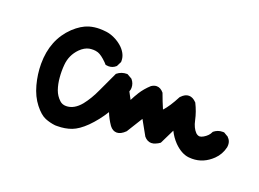

<svg xmlns="http://www.w3.org/2000/svg" viewBox="-59 -277 747 553"><g transform="rotate(20 314.5 -0.5)"><path d="M43 -0.5Q43 -74.7 90.8 -120.6Q113.3 -141.6 135.7 -148.4Q150.9 -152.8 167.5 -152.8Q176.3 -152.8 188.2 -151.4Q200.2 -149.9 212.9 -144Q228 -137.2 240.7 -125Q257.8 -107.4 257.8 -87.9Q257.8 -86.9 257.8 -84L250.5 -69.3L249.5 -68.4Q240.2 -60.1 227.5 -60.1Q224.6 -60.1 218.8 -61Q215.3 -64.9 213.4 -66.9Q196.8 -83.5 185.5 -87.4Q177.7 -89.8 171.1 -89.8Q164.6 -89.8 158.7 -88.9Q144 -85.9 130.9 -72.8Q109.4 -50.8 106.9 -20.5Q106 -10.7 106 -1Q106 8.8 106.9 18.6Q108.4 37.6 114.3 54.7Q120.1 70.8 132.3 82Q140.1 89.4 151.9 89.4Q176.3 89.4 196.8 64.5Q213.9 43 227.3 13.4Q240.7 -16.1 255.4 -46.9Q262.7 -52.7 270 -55.2Q277.3 -57.6 285.2 -57.6H287.1L301.8 -49.3L302.7 -48.3Q311.5 -38.1 311.5 -24.4Q311.5 -20.5 311 -19L309.1 -12.7L320.8 9.3Q327.1 -3.4 335 -16.1Q345.7 -33.2 362.3 -48.3Q370.6 -53.7 378.4 -53.7Q390.1 -53.7 399.9 -42L400.4 -41Q408.7 -18.1 418 3.4Q433.6 -13.2 450.7 -46.4Q451.7 -47.9 452.6 -48.3Q463.4 -59.6 475.1 -59.6Q486.8 -59.6 497.6 -48.3L498.5 -47.4Q510.3 -23.9 515.6 1Q520 22.5 531.7 34.7Q537.6 40 543.5 40Q547.9 40 554.7 36.1Q568.8 27.8 573.7 16.6L574.7 14.6Q586.9 4.9 600.6 4.9Q602.5 4.9 606 4.9L620.1 13.2L620.6 14.2Q629.4 22.5 629.4 35.2Q629.4 39.1 628.9 42Q623.5 65.4 606.9 81.5Q579.6 107.9 544.9 107.9Q540 107.9 534.7 107.4Q511.7 105 489.3 82.5Q475.6 68.4 466.8 50.3L444.8 95.2Q438 100.1 432.6 102.1Q425.8 105.5 418.9 105.5Q406.7 105.5 397 94.2L371.6 48.8L341.3 97.7Q327.6 111.3 315.2 111.3Q302.7 111.3 293.5 99.1Q281.7 82 274.4 63.5Q256.3 92.8 232.9 116.2Q210.9 137.7 191.4 145Q171.9 152.3 147.9 152.3Q143.6 152.3 141.6 152.3Q125 150.4 110.4 144.5Q94.7 138.2 77.4 116.2Q60.1 94.2 51.5 62.5Q43 30.8 43 -0.5Z"/></g></svg>

Font: Bakudai
Style: Bold
Weight: 700
Version: Version 1.48